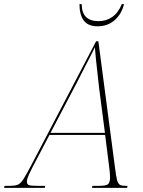

<svg xmlns="http://www.w3.org/2000/svg" viewBox="-80 -915 698 935"><path d="M-60 0 -58 -10H-31Q-8 -10 5.5 -15Q19 -20 33 -41Q47 -62 72 -110L388 -714H399L480 -99Q485 -57 490 -38.5Q495 -20 504 -15Q513 -10 530 -10H541L539 0H368L370 -10H404Q436 -10 446 -18Q456 -26 456 -53Q456 -64 454.5 -77.5Q453 -91 452 -99L432 -258H161L79 -102Q69 -83 60 -63Q51 -43 51 -31Q51 -17 61 -13.5Q71 -10 101 -10H140L138 0ZM294 -512 166 -268H431L403 -484Q400 -514 395.5 -551Q391 -588 387.5 -624Q384 -660 382 -685Q370 -660 360 -640.5Q350 -621 335 -592.5Q320 -564 294 -512ZM395 -787Q349 -787 328 -815Q307 -843 307 -895H318Q318 -812 400 -812Q438 -812 467.5 -833Q497 -854 513 -895H524Q512 -846 478 -816.5Q444 -787 395 -787Z"/></svg>

Font: Noto Serif Display SemiCondensed Thin
Style: Italic
Weight: 100
Width: 4
Italic angle: -12°
Designer: Monotype Design Team
Foundry: Monotype Imaging Inc.
Version: Version 2.009